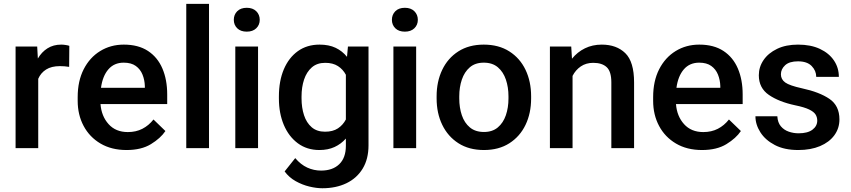

<svg xmlns="http://www.w3.org/2000/svg" viewBox="-20 -770 4426 998"><path d="M340.3 -531.7 339.4 -422.4Q315.9 -426.3 291.5 -426.3Q247.6 -426.3 219.7 -408.7Q191.9 -391.1 178.7 -360.4V0H61V-528.3H173.3L176.8 -465.8Q196.3 -499.5 226.8 -518.8Q257.3 -538.1 298.3 -538.1Q309.1 -538.1 321.5 -536.1Q334 -534.2 340.3 -531.7Z M637.7 9.8Q559.6 9.8 502.4 -23.9Q445.3 -57.6 414.6 -115.5Q383.8 -173.3 383.8 -246.1V-265.6Q383.8 -348.6 415 -409.9Q446.3 -471.2 500.7 -504.6Q555.2 -538.1 623.5 -538.1Q699.2 -538.1 749.3 -505.1Q799.3 -472.2 824.2 -413.8Q849.1 -355.5 849.1 -279.3V-229H502.4Q507.3 -166 544.4 -124.8Q581.5 -83.5 644.5 -83.5Q687 -83.5 720.2 -100.6Q753.4 -117.7 777.8 -148.9L839.8 -88.9Q814.5 -51.3 764.6 -20.8Q714.8 9.8 637.7 9.8ZM623 -444.3Q573.2 -444.3 543.2 -409.4Q513.2 -374.5 504.9 -313.5H732.9V-322.8Q731.9 -354.5 720.7 -382.3Q709.5 -410.2 685.8 -427.2Q662.1 -444.3 623 -444.3Z M1066.4 -750V0H948.2V-750Z M1195.3 -667Q1195.3 -693.8 1213.1 -711.7Q1231 -729.5 1262.7 -729.5Q1293.9 -729.5 1312 -711.7Q1330.1 -693.8 1330.1 -667Q1330.1 -640.6 1312 -623Q1293.9 -605.5 1262.7 -605.5Q1231 -605.5 1213.1 -623Q1195.3 -640.6 1195.3 -667ZM1321.3 -528.3V0H1203.1V-528.3Z M1429.7 -258.3V-268.6Q1429.7 -349.1 1455.3 -409.7Q1481 -470.2 1528.3 -504.2Q1575.7 -538.1 1641.1 -538.1Q1689.5 -538.1 1724.4 -521.5Q1759.3 -504.9 1783.7 -474.6L1788.6 -528.3H1895.5V-14.6Q1895.5 56.6 1865.2 106.4Q1835 156.2 1780.8 182.4Q1726.6 208.5 1655.3 208.5Q1625 208.5 1588.1 199.7Q1551.3 190.9 1516.8 171.6Q1482.4 152.3 1459.5 121.1L1514.6 51.8Q1543 85.4 1577.1 101.1Q1611.3 116.7 1648.9 116.7Q1709 116.7 1743.4 83.5Q1777.8 50.3 1777.8 -12.2V-49.8Q1752.9 -21.5 1719 -5.9Q1685.1 9.8 1640.1 9.8Q1575.7 9.8 1528.3 -25.1Q1481 -60.1 1455.3 -120.6Q1429.7 -181.2 1429.7 -258.3ZM1547.4 -268.6V-258.3Q1547.4 -210.4 1560.3 -171.1Q1573.2 -131.8 1600.1 -108.6Q1627 -85.4 1669.4 -85.4Q1710.4 -85.4 1736.6 -102.8Q1762.7 -120.1 1777.8 -148.9V-381.3Q1762.7 -409.7 1736.6 -426.5Q1710.4 -443.4 1670.4 -443.4Q1627.9 -443.4 1600.8 -419.7Q1573.7 -396 1560.5 -356.4Q1547.4 -316.9 1547.4 -268.6Z M2017.1 -667Q2017.1 -693.8 2034.9 -711.7Q2052.7 -729.5 2084.5 -729.5Q2115.7 -729.5 2133.8 -711.7Q2151.9 -693.8 2151.9 -667Q2151.9 -640.6 2133.8 -623Q2115.7 -605.5 2084.5 -605.5Q2052.7 -605.5 2034.9 -623Q2017.1 -640.6 2017.1 -667ZM2143.1 -528.3V0H2024.9V-528.3Z M2249.5 -258.3V-269.5Q2249.5 -346.2 2278.6 -407Q2307.6 -467.8 2362.5 -502.9Q2417.5 -538.1 2494.6 -538.1Q2572.3 -538.1 2627.4 -502.9Q2682.6 -467.8 2711.7 -407Q2740.7 -346.2 2740.7 -269.5V-258.3Q2740.7 -181.6 2711.7 -121.1Q2682.6 -60.5 2627.7 -25.4Q2572.8 9.8 2495.6 9.8Q2418 9.8 2363 -25.4Q2308.1 -60.5 2278.8 -121.1Q2249.5 -181.6 2249.5 -258.3ZM2367.2 -269.5V-258.3Q2367.2 -210.4 2380.6 -170.9Q2394 -131.3 2422.4 -107.7Q2450.7 -84 2495.6 -84Q2539.6 -84 2567.6 -107.7Q2595.7 -131.3 2609.4 -170.9Q2623 -210.4 2623 -258.3V-269.5Q2623 -316.4 2609.6 -356.2Q2596.2 -396 2567.9 -420.2Q2539.6 -444.3 2494.6 -444.3Q2450.2 -444.3 2422.1 -420.2Q2394 -396 2380.6 -356.2Q2367.2 -316.4 2367.2 -269.5Z M3063.5 -443.4Q3026.4 -443.4 2999 -424.8Q2971.7 -406.2 2956.1 -375.5V0H2838.4V-528.3H2949.2L2953.1 -464.8Q2981 -499.5 3020.3 -518.8Q3059.6 -538.1 3107.9 -538.1Q3184.6 -538.1 3230.2 -493.7Q3275.9 -449.2 3275.9 -341.3V0H3157.7V-341.8Q3157.7 -398.4 3133.5 -420.9Q3109.4 -443.4 3063.5 -443.4Z M3628.9 9.8Q3550.8 9.8 3493.7 -23.9Q3436.5 -57.6 3405.8 -115.5Q3375 -173.3 3375 -246.1V-265.6Q3375 -348.6 3406.2 -409.9Q3437.5 -471.2 3491.9 -504.6Q3546.4 -538.1 3614.7 -538.1Q3690.4 -538.1 3740.5 -505.1Q3790.5 -472.2 3815.4 -413.8Q3840.3 -355.5 3840.3 -279.3V-229H3493.7Q3498.5 -166 3535.6 -124.8Q3572.8 -83.5 3635.7 -83.5Q3678.2 -83.5 3711.4 -100.6Q3744.6 -117.7 3769 -148.9L3831.1 -88.9Q3805.7 -51.3 3755.9 -20.8Q3706.1 9.8 3628.9 9.8ZM3614.3 -444.3Q3564.5 -444.3 3534.4 -409.4Q3504.4 -374.5 3496.1 -313.5H3724.1V-322.8Q3723.1 -354.5 3711.9 -382.3Q3700.7 -410.2 3677 -427.2Q3653.3 -444.3 3614.3 -444.3Z M4228 -143.1Q4228 -160.6 4219.2 -174.8Q4210.4 -189 4185.8 -200.9Q4161.1 -212.9 4113.3 -222.7Q4028.8 -240.7 3976.6 -276.6Q3924.3 -312.5 3924.3 -378.9Q3924.3 -421.9 3949 -458Q3973.6 -494.1 4019.3 -516.1Q4064.9 -538.1 4127.9 -538.1Q4194.3 -538.1 4241.7 -515.9Q4289.1 -493.7 4314.7 -455.8Q4340.3 -418 4340.3 -370.6H4222.7Q4222.7 -402.3 4199 -426.8Q4175.3 -451.2 4127.9 -451.2Q4083 -451.2 4061 -430.9Q4039.1 -410.6 4039.1 -383.8Q4039.1 -357.4 4061.5 -341.3Q4084 -325.2 4148.4 -311Q4239.3 -291.5 4291.3 -256.1Q4343.3 -220.7 4343.3 -149.4Q4343.3 -103 4316.9 -66.9Q4290.5 -30.8 4242.4 -10.5Q4194.3 9.8 4129.4 9.8Q4057.1 9.8 4007.6 -16.1Q3958 -42 3932.4 -82.3Q3906.7 -122.6 3906.7 -165.5H4020.5Q4022.5 -132.8 4038.8 -113.5Q4055.2 -94.2 4079.8 -85.7Q4104.5 -77.1 4130.9 -77.1Q4178.2 -77.1 4203.1 -95.9Q4228 -114.7 4228 -143.1Z"/></svg>

Font: Vazirmatn RD UI FD Medium
Style: Regular
Weight: 500
Designer: Saber Rastikerdar
Foundry: Saber Rastikerdar
Version: Version 33.003